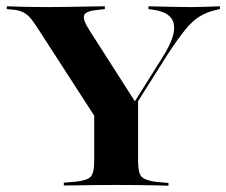

<svg xmlns="http://www.w3.org/2000/svg" viewBox="-20 -591 720 611"><path d="M320.2 -160.5 94.4 -509.7Q82.3 -528.2 71.8 -538.7Q61.3 -549.2 49.2 -554Q37.1 -558.9 19.4 -560.5L1.6 -562.1V-571Q22.6 -570.2 56 -569.4Q89.5 -568.5 130.6 -568.5H132.3H135.5Q163.7 -568.5 189.1 -569Q214.5 -569.4 237.9 -569.8Q261.3 -570.2 280.6 -570.6Q300 -571 313.7 -571V-562.1L292.7 -559.7Q254 -556.5 248 -543.1Q241.9 -529.8 265.3 -493.5L412.9 -262.9L397.6 -250L496.8 -408.1Q541.1 -477.4 533.1 -515.3Q525 -553.2 463.7 -560.5L452.4 -562.1V-571Q490.3 -570.2 519.4 -569.4Q548.4 -568.5 581.5 -568.5Q610.5 -568.5 632.3 -569.4Q654 -570.2 679.8 -571V-562.1L662.9 -558.1Q636.3 -551.6 614.1 -537.9Q591.9 -524.2 568.1 -494.8Q544.4 -465.3 509.7 -412.1L350.8 -160.5ZM339.5 -2.4Q307.3 -2.4 277.8 -2Q248.4 -1.6 224.6 -1.2Q200.8 -0.8 183.1 -0.8V-9.7L221.8 -12.9Q258.1 -16.9 269 -29Q279.8 -41.1 279.8 -78.2V-250.8L366.1 -196.8L419.4 -279V-78.2Q419.4 -41.1 430.2 -29Q441.1 -16.9 477.4 -12.1L516.1 -8.9V0Q499.2 -0.8 475 -1.2Q450.8 -1.6 421.8 -2Q392.7 -2.4 359.7 -2.4H350Z"/></svg>

Font: Playfair 144pt SemiExpanded ExtraBold
Style: Regular
Weight: 800
Width: 6
Designer: Claus Eggers Sørensen
Foundry: Claus Eggers Sørensen
Version: Version 2.203